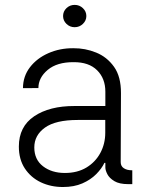

<svg xmlns="http://www.w3.org/2000/svg" viewBox="-20 -750 596 782"><path d="M236.2 11.7Q186.8 11.7 146.1 -7.6Q105.5 -27 81.1 -63.9Q56.8 -100.9 56.8 -153.1Q56.8 -234.4 119.3 -276.5Q181.8 -318.5 283.4 -318.2H409.1V-376.4Q409.1 -430.4 375.5 -463.8Q342 -497.2 279.8 -496.8Q212.4 -497.2 174.4 -465.4Q136.4 -433.6 136.4 -391.3L73.5 -391Q73.9 -439.6 102.1 -476.2Q130.3 -512.8 177 -533.4Q223.7 -554 278.8 -553.6Q327.1 -554 371.4 -536Q415.8 -518.1 444.4 -478Q473 -437.9 472.7 -370.7L471.6 -89.8Q471.6 -73.2 484.4 -64.8Q497.2 -56.5 516.7 -56.5H518.8V0H502.8Q465.9 0 445.5 -12.4Q425.1 -24.9 417.1 -40.8Q409.1 -56.8 409.1 -67.8V-86.6H405.2Q394.2 -63.2 371.6 -40.5Q349.1 -17.8 315.3 -3Q281.6 11.7 236.2 11.7ZM244.3 -45.5Q295.1 -45.5 331.9 -67.6Q368.6 -89.8 388.7 -127.1Q408.7 -164.4 408.7 -209.2V-261.4H296.5Q206.7 -261.4 163.2 -230.3Q119.7 -199.2 119.7 -149.5Q119.7 -100.1 155.2 -72.8Q190.7 -45.5 244.3 -45.5ZM284.1 -639.2Q264.6 -639.2 250.7 -652.7Q236.9 -666.2 236.9 -684.7Q236.9 -703.5 250.7 -716.8Q264.6 -730.1 284.1 -730.1Q303.6 -730.1 317.6 -716.8Q331.7 -703.5 331.7 -684.7Q331.7 -666.2 317.6 -652.7Q303.6 -639.2 284.1 -639.2Z"/></svg>

Font: Inter Zeller Light
Style: Regular
Weight: 300
Designer: Rasmus Andersson; Joe Bland
Foundry: zeller
Version: Version 3.015;git-dec3a8cb1